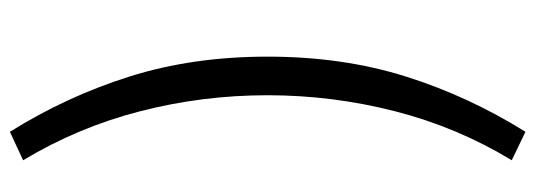

<svg xmlns="http://www.w3.org/2000/svg" viewBox="-358 -560 1055 378"><g transform="rotate(-90 169.0 -370.5)"><path d="M43 110Q108 3 139.5 -120Q171 -243 171 -371Q171 -499 139.5 -621.5Q108 -744 43 -852L99 -878Q169 -766 208 -642Q247 -518 247 -371Q247 -223 208 -99Q169 25 99 137Z"/></g></svg>

Font: SpoqaHanSans-Regular
Style: Regular
Weight: 400
Designer: [Spoqa Han Sans] Dong-huui Kim \uAE40 \uB3D9 \uD718  Younghwa Kang \uAC15 \uC601 \uD654  [Noto Sans] Ryoko NISHIZUKA \u8
Foundry: Spoqa (http://www.spoqa-han-sans.com)
Version: Version 2.000